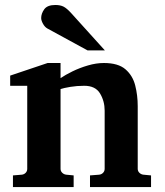

<svg xmlns="http://www.w3.org/2000/svg" viewBox="-20 -754 665 774"><path d="M588.9 0H342.8V-46.9L379.9 -49.8Q389.2 -50.8 395.5 -57.4Q401.9 -64 401.9 -73.2V-308.1Q401.9 -346.2 383.3 -377.2Q364.7 -408.2 319.8 -408.2Q290 -408.2 263.7 -403.8Q237.3 -399.4 224.1 -395V-73.2Q224.1 -64 231 -57.4Q237.8 -50.8 247.1 -49.8L276.9 -46.9V0H32.2V-46.9L67.9 -49.8Q77.1 -50.8 83.5 -57.4Q89.8 -64 89.8 -73.2V-408.2H21V-449.2L171.9 -500H224.1V-439Q243.2 -452.1 272.2 -466.3Q301.3 -480.5 334.5 -490.2Q367.7 -500 398.9 -500Q456.5 -500 485.8 -474.6Q515.1 -449.2 525.1 -409.4Q535.2 -369.6 535.2 -326.2V-73.2Q535.2 -64 542 -57.4Q548.8 -50.8 558.1 -49.8L588.9 -46.9ZM402.8 -550.8H333L170.9 -639.2Q160.6 -645 153.3 -658.2Q146 -671.4 146 -681.2Q146 -699.2 158.4 -716.6Q170.9 -733.9 203.1 -733.9Q223.1 -733.9 236.1 -727.3Q249 -720.7 266.1 -702.1Z"/></svg>

Font: Charis
Style: Bold
Weight: 700
Designer: Walt Agee, Miriam Martin, Annie Olsen, Victor Gaultney, Lorna Priest, Alan Ward, Bob Hallissy, Martin Hosken, Sharon Cor
Foundry: SIL Global
Version: Version 7.000